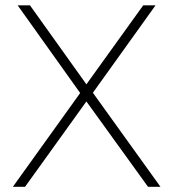

<svg xmlns="http://www.w3.org/2000/svg" viewBox="-20 -720 677 740"><path d="M598.5 0H550.5L313 -329L76.5 0H29.5L289 -361.5L48 -699.5H95.5L313 -395L532 -699.5H579.5L338 -362.5Z"/></svg>

Font: Argentum Novus ExtraLight
Style: Regular
Weight: 250
Designer: Julieta Ulanovsky (font) & Cristiano Sobral (main changes)
Foundry: Julieta Ulanovsky (font) & Cristiano Sobral (main changes)
Version: Version 3.00;November 27, 2020;FontCreator 13.0.0.2655 64-bi